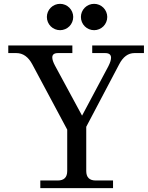

<svg xmlns="http://www.w3.org/2000/svg" viewBox="-20 -966 759 986"><path d="M560.5 0H187V-39.1H276.4Q325.2 -39.1 325.2 -87.9V-300.3L146 -635.3Q115.2 -693.4 64 -693.4H22.5V-732.4H351.6V-693.4H277.8Q248.5 -693.4 248.5 -670.9Q248.5 -655.3 262.2 -629.4L401.4 -372.1L536.1 -625Q550.3 -652.8 550.3 -669.4Q550.3 -693.4 520 -693.4H453.6V-732.4H719.2V-693.4H670.4Q621.6 -693.4 591.8 -635.3L422.9 -314.9V-87.9Q422.9 -39.1 471.7 -39.1H560.5ZM463.4 -811Q449.7 -811 437.3 -816.2Q424.8 -821.3 415.3 -830.8Q405.8 -840.3 400.6 -852.8Q395.5 -865.2 395.5 -878.9Q395.5 -892.1 400.6 -904.5Q405.8 -917 415.3 -926.5Q424.8 -936 437.3 -941.2Q449.7 -946.3 463.4 -946.3Q476.6 -946.3 489 -941.2Q501.5 -936 511 -926.5Q520.5 -917 525.6 -904.5Q530.8 -892.1 530.8 -878.9Q530.8 -865.2 525.6 -852.8Q520.5 -840.3 511 -830.8Q501.5 -821.3 489 -816.2Q476.6 -811 463.4 -811ZM288.6 -811Q274.9 -811 262.5 -816.2Q250 -821.3 240.5 -830.8Q231 -840.3 225.8 -852.8Q220.7 -865.2 220.7 -878.9Q220.7 -892.1 225.8 -904.5Q231 -917 240.5 -926.5Q250 -936 262.5 -941.2Q274.9 -946.3 288.6 -946.3Q301.8 -946.3 314.2 -941.2Q326.7 -936 336.2 -926.5Q345.7 -917 350.8 -904.5Q356 -892.1 356 -878.9Q356 -865.2 350.8 -852.8Q345.7 -840.3 336.2 -830.8Q326.7 -821.3 314.2 -816.2Q301.8 -811 288.6 -811Z"/></svg>

Font: Munson
Style: Regular
Weight: 400
Designer: Paul James MIller
Foundry: High-Logic / Made with FontCreator
Version: Version 2.10;May 5, 2019;FontCreator 11.5.0.2430 64-bit